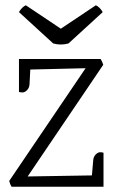

<svg xmlns="http://www.w3.org/2000/svg" viewBox="-20 -709 428 729"><path d="M373 -129V0H24Q18 -9 15 -22L305 -450L95 -445L92 -388Q91 -375 82.5 -366.5Q74 -358 65.5 -358Q57 -358 52 -360V-485H362Q368 -476 372 -463L85 -39L329 -43L334 -101Q335 -114 343.5 -122.5Q352 -131 360 -131Q368 -131 373 -129ZM370 -663 240 -544Q211 -536 182 -544L52 -663Q63 -682 78 -689L211 -600L344 -689Q359 -682 370 -663Z"/></svg>

Font: Karma Light
Style: Regular
Weight: 300
Designer: Joana Correia
Foundry: Indian Type Foundry
Version: Version 1.202;PS 1.0;hotconv 1.0.78;makeotf.lib2.5.61930; tt